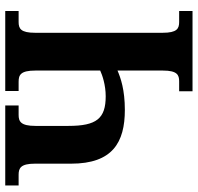

<svg xmlns="http://www.w3.org/2000/svg" viewBox="-31 -723 754 732"><g transform="rotate(-90 346.0 -357.0)"><path d="M364 0H670V-51H628C603 -51 587 -59 587 -114V-600C587 -655 603 -663 628 -663H670V-714H365V-663H400C426 -663 443 -656 443 -599V-352C426 -344 388 -331 345 -331C260 -331 232 -366 232 -473V-599C232 -655 249 -663 274 -663H310V-714H5V-663H46C71 -663 88 -655 88 -601V-463C88 -305 169 -258 293 -258C370 -258 415 -274 443 -286V-113C443 -58 426 -51 402 -51H364Z"/></g></svg>

Font: Noto Serif Condensed
Style: Bold
Weight: 700
Width: 3
Designer: Monotype Design Team
Foundry: Monotype Imaging Inc.
Version: Version 2.015